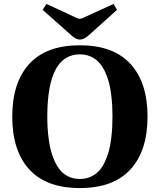

<svg xmlns="http://www.w3.org/2000/svg" viewBox="-20 -936 808 971"><path d="M219.2 -346.2Q219.2 -316.9 220.7 -290.3Q222.2 -263.7 226.6 -231Q231 -198.2 238.3 -170.9Q245.6 -143.6 258.3 -116.9Q271 -90.3 287.6 -71.8Q304.2 -53.2 328.9 -42Q353.5 -30.8 383.8 -30.8Q414.1 -30.8 439 -42.2Q463.9 -53.7 480.7 -72Q497.6 -90.3 510.3 -117.2Q522.9 -144 530.3 -171.1Q537.6 -198.2 541.7 -231Q545.9 -263.7 547.4 -290.3Q548.8 -316.9 548.8 -346.2Q548.8 -375.5 547.4 -402.1Q545.9 -428.7 541.7 -461.4Q537.6 -494.1 530.3 -521.2Q522.9 -548.3 510.3 -575Q497.6 -601.6 480.7 -620.1Q463.9 -638.7 439 -649.9Q414.1 -661.1 383.8 -661.1Q219.2 -661.1 219.2 -346.2ZM128.2 -79.1Q42 -173.3 42 -346.2Q42 -519 128.2 -613Q214.4 -707 383.8 -707Q553.2 -707 639.6 -613Q726.1 -519 726.1 -346.2Q726.1 -173.3 639.6 -79.1Q553.2 15.1 383.8 15.1Q214.4 15.1 128.2 -79.1ZM195.8 -886.2 214.8 -916 345.2 -856Q348.1 -854.5 355.5 -850.8Q362.8 -847.2 366.2 -845.7Q369.6 -844.2 374.5 -842.5Q379.4 -840.8 382.8 -840.8Q393.6 -840.8 422.9 -856L554.2 -916L571.8 -886.2L430.2 -758.8Q405.8 -735.8 382.8 -735.8Q363.3 -735.8 337.9 -759.8Z"/></svg>

Font: Linguistics Pro
Style: Bold
Weight: 700
Designer: Stefan Peev, Context Ltd
Foundry: Stefan Peev, Context Ltd
Version: Version 001.000